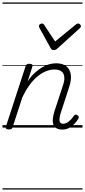

<svg xmlns="http://www.w3.org/2000/svg" viewBox="-20 -1030 686 1550"><path d="M483 16Q455 16 437 6Q419 -4 411.5 -23.5Q404 -43 406.5 -70.5Q409 -98 420 -133L488 -340Q502 -380 499 -409Q496 -438 476.5 -453.5Q457 -469 419 -469Q389 -469 355.5 -456.5Q322 -444 288 -417.5Q254 -391 221.5 -347.5Q189 -304 160 -243L82 -4Q79 6 72.5 10.5Q66 15 51 15Q39 15 31 10Q23 5 27 -6L186 -494Q190 -506 196.5 -510.5Q203 -515 216 -515Q233 -515 239 -509Q245 -503 241 -491L203 -373Q231 -415 261.5 -442.5Q292 -470 322 -487.5Q352 -505 380 -512Q408 -519 433 -519Q483 -519 513 -497Q543 -475 551 -431.5Q559 -388 537 -323L469 -114Q461 -87 460 -68.5Q459 -50 466.5 -40.5Q474 -31 490 -31Q507 -31 522.5 -40.5Q538 -50 552 -64.5Q566 -79 575 -94Q580 -101 587 -104Q594 -107 604 -100Q615 -94 616 -86.5Q617 -79 612 -71Q601 -52 582 -31.5Q563 -11 538.5 2.5Q514 16 483 16ZM611 -840Q619 -840 626 -833.5Q633 -827 633 -819Q633 -813 630.5 -809.5Q628 -806 624 -802L444 -639Q436 -631 428.5 -628.5Q421 -626 413 -626Q406 -626 400 -629Q394 -632 389 -641L299 -804Q297 -808 295.5 -812Q294 -816 294 -820Q294 -829 303 -834.5Q312 -840 318 -840Q325 -840 329 -837.5Q333 -835 336 -830L425 -695L590 -830Q597 -835 601 -837.5Q605 -840 611 -840ZM0 490H646V500H0ZM0 -20H646V0H0ZM0 -505H646V-500H0ZM0 -1010H646V-1000H0Z"/></svg>

Font: Playwrite MX Guides
Style: Regular
Weight: 400
Designer: Veronika Burian, José Scaglione
Foundry: TypeTogether
Version: Version 1.003